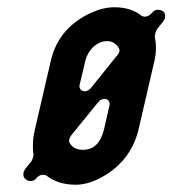

<svg xmlns="http://www.w3.org/2000/svg" viewBox="-20 -502 474 528"><path d="M412 -422 428 -442C436 -452 437 -466 427 -472C417 -477 406 -477 397 -466C390 -457 377 -453 369 -459C349 -475 323 -482 295 -482C274 -482 253 -477 231 -467C174 -441 135 -399 120 -336L76 -146C70 -121 69 -98 72 -78C73 -74 69 -62 66 -58L50 -38C42 -28 42 -14 52 -8C60 -2 73 -2 82 -14C89 -22 101 -23 108 -19C129 -2 157 6 188 6C208 6 228 1 251 -10C307 -38 346 -83 361 -146L405 -336C410 -359 410 -380 406 -399C405 -404 408 -417 412 -422ZM304 -352 230 -260C217 -244 195 -251 199 -269L215 -336C221 -361 244 -389 275 -389C290 -389 302 -380 308 -367C310 -363 308 -357 304 -352ZM266 -146C257 -109 238 -90 208 -90C190 -90 178 -97 171 -110C168 -116 172 -124 176 -130L250 -221C263 -237 285 -230 281 -212Z"/></svg>

Font: DIN Rundschrift
Style: EngKursiv
Weight: 400
Width: 3
Version: Version 1.027